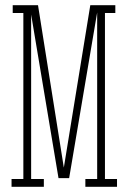

<svg xmlns="http://www.w3.org/2000/svg" viewBox="-20 -720 490 740"><path d="M24.5 0V-30H70V-670H29V-700H126.5L226 -74L328 -700H424.5V-670H384.5V-30H431V0H309V-30H354.5V-672L246.5 -33.5H205.5L100 -664V-30H149V0Z"/></svg>

Font: Imbue 10pt Thin
Style: Regular
Weight: 100
Designer: Tyler Finck
Foundry: Etcetera Type Company
Version: Version 1.102; ttfautohint (v1.8.3)